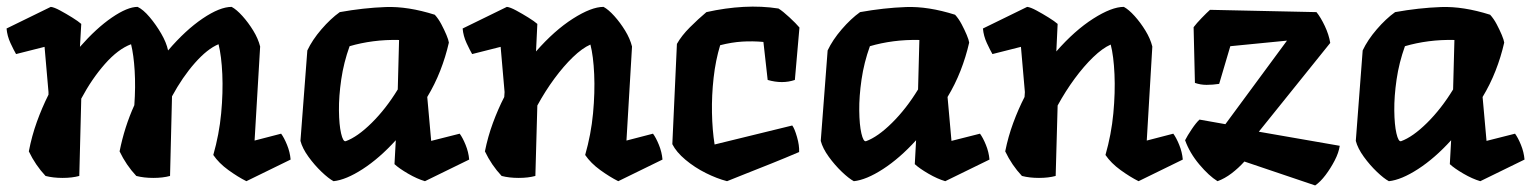

<svg xmlns="http://www.w3.org/2000/svg" viewBox="-30 -537 4673 586"><path d="M828 -129Q837 -117 846 -95Q855 -73 857 -50L722 16Q696 3 667 -18Q638 -39 621 -64Q639 -127 645 -191Q651 -255 648.5 -310.5Q646 -366 637 -402Q603 -388 565 -345Q527 -302 495 -243L489 0Q467 6 438 6Q409 6 386 0Q355 -33 335 -75Q350 -150 380 -216Q384 -272 381 -321Q378 -370 370 -402Q330 -387 290 -341.5Q250 -296 218 -236L212 0Q190 6 161 6Q132 6 109 0Q78 -33 58 -75Q67 -122 82.5 -165Q98 -208 118 -248V-256L106 -394L19 -372Q12 -384 2 -405.5Q-8 -427 -10 -450L125 -516Q135 -515 153.5 -505Q172 -495 190.5 -483.5Q209 -472 218 -464L214 -394Q264 -451 311.5 -483.5Q359 -516 390 -516Q407 -508 426.5 -485Q446 -462 462 -434.5Q478 -407 483 -383Q536 -445 588.5 -480.5Q641 -516 677 -516Q692 -508 710 -488Q728 -468 743 -443.5Q758 -419 764 -395L747 -108Z M1373 -129Q1382 -117 1391 -95Q1400 -73 1402 -50L1267 16Q1243 9 1215.5 -7Q1188 -23 1174 -36L1178 -109Q1128 -54 1077 -21Q1026 12 988 16Q973 8 951.5 -12.5Q930 -33 911.5 -58.5Q893 -84 887 -107L908 -383Q923 -415 951 -447.5Q979 -480 1007 -500Q1079 -513 1147 -515.5Q1215 -518 1297 -492Q1308 -480 1317 -463Q1326 -446 1332.5 -430.5Q1339 -415 1340 -407Q1330 -363 1313.5 -321Q1297 -279 1274 -241L1286 -107ZM1025 -106Q1061 -119 1104.5 -162Q1148 -205 1184 -264L1188 -415Q1147 -416 1109 -411Q1071 -406 1037 -396Q1019 -346 1011.5 -294.5Q1004 -243 1004.5 -199.5Q1005 -156 1011 -130Q1017 -104 1025 -106Z M1963 -129Q1972 -117 1981 -95Q1990 -73 1992 -50L1857 16Q1831 3 1802 -18Q1773 -39 1756 -64Q1774 -127 1780 -191Q1786 -255 1783.5 -310.5Q1781 -366 1772 -401Q1747 -390 1718.5 -362.5Q1690 -335 1662 -297Q1634 -259 1610 -215L1604 0Q1582 6 1553 6Q1524 6 1501 0Q1470 -33 1450 -75Q1459 -120 1474.5 -162Q1490 -204 1509 -241L1510 -256L1498 -394L1411 -372Q1404 -384 1394 -405.5Q1384 -427 1382 -450L1517 -516Q1527 -515 1545.5 -505Q1564 -495 1582.5 -483.5Q1601 -472 1610 -464L1606 -380Q1662 -444 1718.5 -480Q1775 -516 1812 -516Q1827 -508 1845 -488Q1863 -468 1878 -443.5Q1893 -419 1899 -395L1882 -108Z M2151 -96 2388 -154Q2395 -145 2402.5 -119Q2410 -93 2409 -73Q2367 -55 2324.5 -38Q2282 -21 2246.5 -7Q2211 7 2189 16Q2158 8 2124 -9Q2090 -26 2062 -49.5Q2034 -73 2022 -97L2036 -403Q2050 -428 2075.5 -453.5Q2101 -479 2126 -500Q2184 -513 2239.5 -516Q2295 -519 2346 -511Q2359 -503 2379.5 -484Q2400 -465 2410 -453L2396 -293Q2358 -280 2313 -293L2300 -409Q2267 -412 2235 -410Q2203 -408 2168 -399Q2154 -353 2148 -299.5Q2142 -246 2143 -193Q2144 -140 2151 -96Z M2961 -129Q2970 -117 2979 -95Q2988 -73 2990 -50L2855 16Q2831 9 2803.5 -7Q2776 -23 2762 -36L2766 -109Q2716 -54 2665 -21Q2614 12 2576 16Q2561 8 2539.5 -12.5Q2518 -33 2499.5 -58.5Q2481 -84 2475 -107L2496 -383Q2511 -415 2539 -447.5Q2567 -480 2595 -500Q2667 -513 2735 -515.5Q2803 -518 2885 -492Q2896 -480 2905 -463Q2914 -446 2920.5 -430.5Q2927 -415 2928 -407Q2918 -363 2901.5 -321Q2885 -279 2862 -241L2874 -107ZM2613 -106Q2649 -119 2692.5 -162Q2736 -205 2772 -264L2776 -415Q2735 -416 2697 -411Q2659 -406 2625 -396Q2607 -346 2599.5 -294.5Q2592 -243 2592.5 -199.5Q2593 -156 2599 -130Q2605 -104 2613 -106Z M3551 -129Q3560 -117 3569 -95Q3578 -73 3580 -50L3445 16Q3419 3 3390 -18Q3361 -39 3344 -64Q3362 -127 3368 -191Q3374 -255 3371.5 -310.5Q3369 -366 3360 -401Q3335 -390 3306.5 -362.5Q3278 -335 3250 -297Q3222 -259 3198 -215L3192 0Q3170 6 3141 6Q3112 6 3089 0Q3058 -33 3038 -75Q3047 -120 3062.5 -162Q3078 -204 3097 -241L3098 -256L3086 -394L2999 -372Q2992 -384 2982 -405.5Q2972 -427 2970 -450L3105 -516Q3115 -515 3133.5 -505Q3152 -495 3170.5 -483.5Q3189 -472 3198 -464L3194 -380Q3250 -444 3306.5 -480Q3363 -516 3400 -516Q3415 -508 3433 -488Q3451 -468 3466 -443.5Q3481 -419 3487 -395L3470 -108Z M3812 -135 4059 -92Q4056 -71 4043.5 -47Q4031 -23 4015.5 -2.5Q4000 18 3984 29L3768 -44Q3750 -24 3729 -8Q3708 8 3686 16Q3660 0 3630.5 -35Q3601 -70 3587 -109Q3594 -123 3607.5 -143Q3621 -163 3631 -172L3710 -158L3898 -413L3725 -396L3691 -281Q3671 -278 3652.5 -278Q3634 -278 3617 -284L3613 -454Q3622 -466 3637.5 -482Q3653 -498 3663 -507L3988 -500Q4001 -484 4013.5 -457.5Q4026 -431 4030 -406Z M4594 -129Q4603 -117 4612 -95Q4621 -73 4623 -50L4488 16Q4464 9 4436.5 -7Q4409 -23 4395 -36L4399 -109Q4349 -54 4298 -21Q4247 12 4209 16Q4194 8 4172.5 -12.5Q4151 -33 4132.5 -58.5Q4114 -84 4108 -107L4129 -383Q4144 -415 4172 -447.5Q4200 -480 4228 -500Q4300 -513 4368 -515.5Q4436 -518 4518 -492Q4529 -480 4538 -463Q4547 -446 4553.5 -430.5Q4560 -415 4561 -407Q4551 -363 4534.5 -321Q4518 -279 4495 -241L4507 -107ZM4246 -106Q4282 -119 4325.5 -162Q4369 -205 4405 -264L4409 -415Q4368 -416 4330 -411Q4292 -406 4258 -396Q4240 -346 4232.5 -294.5Q4225 -243 4225.5 -199.5Q4226 -156 4232 -130Q4238 -104 4246 -106Z"/></svg>

Font: Langar
Style: Regular
Weight: 400
Designer: Alessia Mazzarella
Foundry: Typeland
Version: Version 1.001; ttfautohint (v1.8.3)